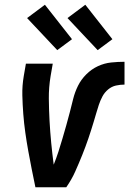

<svg xmlns="http://www.w3.org/2000/svg" viewBox="-20 -788 544 808"><path d="M129 0Q121 -38 113.5 -76Q106 -114 99 -152.5Q92 -191 86.5 -230Q81 -269 78 -308Q75 -347 74 -387Q73 -427 80 -468L89 -520H202L193 -468Q185 -420 185.5 -373Q186 -326 188.5 -279.5Q191 -233 195.5 -187Q200 -141 206 -95Q217 -122 226 -150Q235 -178 243 -205.5Q251 -233 259 -261Q267 -289 274 -316.5Q281 -344 288 -372Q295 -400 308 -426.5Q321 -453 343 -475Q365 -497 392 -509.5Q419 -522 447.5 -525Q476 -528 504 -528V-432Q486 -432 468 -428Q450 -424 435 -411.5Q420 -399 411 -382Q402 -365 396 -347Q390 -329 385 -311.5Q380 -294 374.5 -276Q369 -258 363.5 -240.5Q358 -223 352 -205.5Q346 -188 339.5 -170.5Q333 -153 326 -135.5Q319 -118 311.5 -100.5Q304 -83 296.5 -66Q289 -49 279.5 -32.5Q270 -16 259 0ZM391 -577 264 -712 339 -768 453 -623ZM221 -577 94 -712 169 -768 283 -623Z"/></svg>

Font: Iosevka Term Curly
Style: Bold Italic
Weight: 700
Italic angle: -9°
Designer: Belleve Invis
Foundry: Belleve Invis
Version: Version 32.3.0